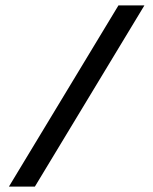

<svg xmlns="http://www.w3.org/2000/svg" viewBox="-20 -680 566 710"><path d="M514 -660H418L13 10H109Z"/></svg>

Font: Gamestation Extended
Style: Regular
Weight: 400
Width: 7
Designer: Jonas Hecksher
Foundry: Jonas Hecksher, Playtypeª, e-types AS
Version: Version 1.003